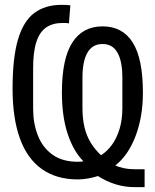

<svg xmlns="http://www.w3.org/2000/svg" viewBox="-20 -730 640 794"><path d="M578 44H539Q497 44 459 32.5Q421 21 385 -2Q367 4 344.5 8Q322 12 302 12Q214 12 153.5 -30.5Q93 -73 62.5 -157Q32 -241 32 -364Q32 -491 54.5 -567Q77 -643 122 -676.5Q167 -710 235 -710Q245 -710 256 -709.5Q267 -709 271 -708L265 -633Q258 -635 251.5 -635Q245 -635 238 -635Q198 -635 171 -616.5Q144 -598 130.5 -557Q117 -516 117 -448V-280Q117 -220 136.5 -170Q156 -120 197 -90.5Q238 -61 302 -61Q308 -61 314 -61.5Q320 -62 325 -63Q284 -104 260 -176Q236 -248 236 -347Q236 -487 279 -554Q322 -621 404 -621Q487 -621 529 -554Q571 -487 571 -347Q571 -247 540.5 -167Q510 -87 457 -46Q471 -39 492.5 -34.5Q514 -30 539 -30H578ZM321 -284Q321 -239 329.5 -203.5Q338 -168 355.5 -139.5Q373 -111 398 -88Q424 -105 443.5 -132Q463 -159 474.5 -197Q486 -235 486 -284V-409Q486 -476 466 -512Q446 -548 404 -548Q362 -548 341.5 -512Q321 -476 321 -409Z"/></svg>

Font: Lilex
Style: Regular
Weight: 400
Monospace: yes
Designer: Mike Abbink, Paul van der Laan, Pieter van Rosmalen, Mikhael Khrustik
Foundry: Mikhael Khrustik
Version: Version 2.510